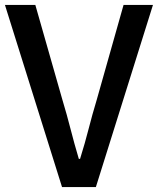

<svg xmlns="http://www.w3.org/2000/svg" viewBox="-22 -757 639 777"><path d="M229 0 -2 -737H121L230 -355Q249 -292 263.5 -235Q278 -178 297 -114H302Q322 -178 336.5 -235Q351 -292 370 -355L478 -737H597L366 0Z"/></svg>

Font: Noto Sans KR Thin Medium
Style: Regular
Weight: 500
Version: Version 2.004-H2;hotconv 1.0.118;makeotfexe 2.5.65603